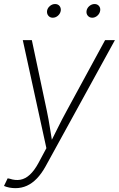

<svg xmlns="http://www.w3.org/2000/svg" viewBox="-32 -746 602 973"><path d="M-11.7 196.3 6.8 157.7 17.1 159.7Q45.9 169.4 71.3 164.8Q96.7 160.2 119.4 139.2Q142.1 118.2 162.6 80.6L203.1 4.9L83.5 -542.5H129.4L205.6 -183.1Q214.4 -141.1 220.9 -99.1Q227.5 -57.1 234.4 -15.6H219.7Q240.7 -57.1 261.5 -99.1Q282.2 -141.1 305.2 -183.1L500.5 -542.5H550.3L199.2 96.7Q178.7 133.8 155 158.4Q131.3 183.1 104.2 195.3Q77.1 207.5 46.4 207.5Q30.3 207.5 15.4 204.6Q0.5 201.7 -11.7 196.3ZM435.5 -656.2Q421.4 -656.2 412.8 -666.5Q404.3 -676.8 406.7 -691.4Q409.2 -705.6 421.1 -715.6Q433.1 -725.6 447.3 -725.6Q461.4 -725.6 469.7 -715.6Q478 -705.6 475.6 -691.4Q473.1 -676.8 461.4 -666.5Q449.7 -656.2 435.5 -656.2ZM235.4 -656.2Q221.2 -656.2 212.9 -666.5Q204.6 -676.8 206.5 -691.4Q209 -705.6 220.9 -715.6Q232.9 -725.6 247.1 -725.6Q261.7 -725.6 269.8 -715.6Q277.8 -705.6 275.9 -691.4Q273.4 -676.8 261.7 -666.5Q250 -656.2 235.4 -656.2Z"/></svg>

Font: Inter 16pt ExtraLight
Style: Italic
Weight: 250
Italic angle: -9.3988°
Version: Version 4.001;git-66647c0bb